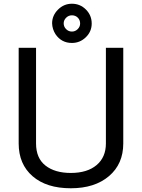

<svg xmlns="http://www.w3.org/2000/svg" viewBox="-20 -985 760 1028"><path d="M547 -729H640V-217Q640 -107 563.5 -42Q487 23 359 23Q229 23 154.5 -41.5Q80 -106 80 -217V-729H173V-217Q173 -138 223.5 -98.5Q274 -59 359 -59Q447 -59 497 -101Q547 -143 547 -217ZM365 -965Q409 -965 440 -934Q471 -903 471 -859Q471 -816 439.5 -785.5Q408 -755 365 -755Q309 -755 277 -802Q260 -829 259 -860Q259 -902 290.5 -933.5Q322 -965 365 -965ZM365 -903Q347 -903 334 -890Q321 -877 321 -860Q321 -842 334 -829Q347 -816 365 -816Q383 -816 396 -829Q409 -842 409 -859Q409 -878 396.5 -890.5Q384 -903 365 -903Z"/></svg>

Font: ColatingCofangSans
Style: Regular
Weight: 400
Foundry: GNU
Version: Version 412.227;June 27, 2022;FontCreator 11.0.0.2412 32-bit